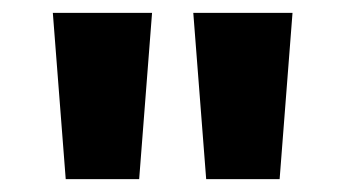

<svg xmlns="http://www.w3.org/2000/svg" viewBox="-20 -734 536 298"><path d="M216 -714 196 -456H82L62 -714ZM434 -714 414 -456H300L280 -714Z"/></svg>

Font: Noto Sans Gujarati UI ExtraBold
Style: Regular
Weight: 800
Designer: Jelle Bosma - Monotype Design Team, Universal Thirst
Foundry: Monotype Imaging Inc.
Version: Version 2.106; ttfautohint (v1.8.4.7-5d5b)